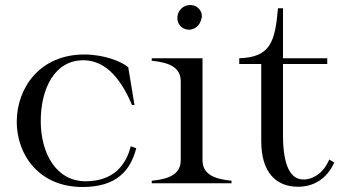

<svg xmlns="http://www.w3.org/2000/svg" viewBox="-20 -733 1375 768"><path d="M310 15C448 15 502 -52 525 -140L503 -148C483 -69 431 -8 322 -8C204 -8 143 -121 143 -248C143 -381 200 -492 313 -492C390 -492 456 -437 508 -313H518L493 -464C467 -487 396 -515 317 -515C138 -515 47 -380 47 -246C47 -115 135 15 310 15Z M587 -10V0H906V-10C836 -17 790 -36 790 -93V-500H587V-490C657 -483 703 -464 703 -407V-93C703 -36 657 -17 587 -10ZM784 -652C795 -680 778 -704 755 -711C730 -718 702 -706 692 -678C683 -648 698 -623 723 -616C746 -609 775 -622 784 -652Z M937 -477H1025V-168C1025 -45 1083 14 1172 14C1235 14 1288 -18 1317 -83L1297 -95C1275 -42 1233 -15 1194 -15C1143 -15 1112 -68 1112 -192V-477H1289V-500H1112V-700H1092C1080 -567 1063 -504 937 -500Z"/></svg>

Font: Sprat
Style: Regular
Weight: 400
Designer: Ethan Nakache
Foundry: Collletttivo
Version: Version 2.000;Glyphs 3.2 (3217)